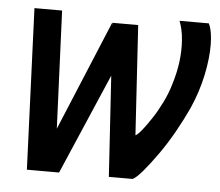

<svg xmlns="http://www.w3.org/2000/svg" viewBox="-42 -541 673 588"><g transform="rotate(5 294.5 -247.5)"><path d="M313 0 283 -471H362L383 -134Q390 -137 402.5 -152.5Q415 -168 430.5 -191.5Q446 -215 460 -243.5Q474 -272 482 -300Q493 -335 497.5 -369.5Q502 -404 499.5 -437Q497 -470 487 -495H577Q588 -473 588.5 -431Q589 -389 578 -336.5Q567 -284 544 -232Q528 -197 506.5 -158.5Q485 -120 461 -86Q437 -52 417 -28.5Q397 -5 386 0ZM61 0 41 -495H126L147 0ZM86 0 282 -471 306 -339 160 0Z"/></g></svg>

Font: Alumni Sans Thin SemiBold
Style: Italic
Weight: 600
Italic angle: -8°
Version: Version 1.016